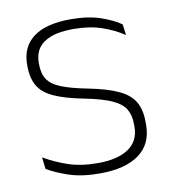

<svg xmlns="http://www.w3.org/2000/svg" viewBox="-64 -553 557 619"><g transform="rotate(-10 214.5 -243.0)"><path d="M214.5 10Q156 10 113.5 -4.2Q71 -18.5 44 -35L39.5 -73.5Q75 -52.5 117 -38.2Q159 -24 214 -24Q278.5 -24 314.2 -48Q350 -72 350 -118.5V-127Q350 -157 338 -177Q326 -197 295 -211Q264 -225 206 -236.5Q144.5 -248.5 109 -264.8Q73.5 -281 58.8 -306.8Q44 -332.5 44 -371.5V-376.5Q44 -434 85 -465Q126 -496 207.5 -496Q264 -496 304.8 -482Q345.5 -468 370 -450.5L374.5 -415Q343 -436 303 -449.8Q263 -463.5 210 -463.5Q165.5 -463.5 137.2 -453Q109 -442.5 95.5 -423Q82 -403.5 82 -376V-371.5Q82 -340.5 94.5 -321.2Q107 -302 137.8 -289.5Q168.5 -277 222.5 -266.5Q286 -254 322 -237Q358 -220 373 -194Q388 -168 388 -128.5V-118Q388 -55.5 343 -22.8Q298 10 214.5 10Z"/></g></svg>

Font: Anek Bangla
Style: Extra-light
Weight: 200
Designer: Sulekha Rajkumar (Bangla), Yesha Goshar (Latin)
Foundry: Ek Type
Version: Version 1.002;March 21, 2022;FontCreator 13.0.0.2683 64-bit